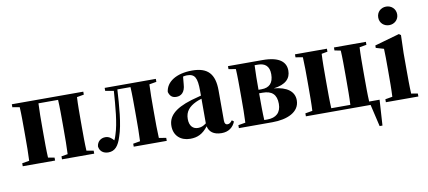

<svg xmlns="http://www.w3.org/2000/svg" viewBox="-74 -960 3117 1397"><g transform="rotate(-10 1484.5 -261.0)"><path d="M24 0H263V-22L216 -30C213 -81 213 -153 213 -207V-251C213 -307 213 -379 216 -431H361C364 -379 364 -307 364 -251V-207C364 -153 364 -82 361 -30L314 -22V0H552V-22L500 -31C497 -82 497 -153 497 -207V-251C497 -305 497 -375 500 -427L552 -436V-458H24V-436L77 -427C80 -375 80 -305 80 -251V-207C80 -153 80 -82 77 -31L24 -22Z M656 9C705 9 732 -25 752 -89C783 -176 792 -313 799 -431H896C899 -379 899 -307 899 -251V-207C899 -153 899 -82 896 -31L844 -22V0H1088V-22L1035 -31C1032 -82 1032 -153 1032 -207V-251C1032 -305 1032 -375 1035 -427L1088 -436V-458H710V-436L772 -425C764 -313 755 -189 728 -109C724 -95 719 -81 713 -70C698 -88 679 -104 652 -104C619 -104 592 -83 588 -47C592 -12 618 9 656 9Z M1492 14C1543 14 1577 -12 1594 -54L1580 -65C1567 -48 1558 -42 1544 -42C1531 -42 1523 -52 1523 -72V-296C1523 -418 1473 -472 1358 -472C1240 -472 1165 -422 1157 -349C1166 -317 1183 -303 1214 -303C1246 -303 1278 -323 1281 -385L1286 -440C1295 -442 1305 -444 1315 -444C1373 -444 1390 -414 1390 -316V-281C1362 -274 1335 -266 1316 -261C1185 -221 1140 -168 1140 -100C1140 -28 1190 15 1260 15C1313 15 1353 -3 1392 -54C1401 -13 1432 14 1492 14ZM1266 -130C1266 -186 1297 -218 1347 -242C1356 -247 1371 -252 1390 -258V-76C1367 -59 1351 -53 1329 -53C1293 -53 1266 -77 1266 -130Z M1810 -207V-224H1835C1904 -224 1938 -193 1938 -124C1938 -59 1900 -26 1836 -26H1813C1810 -78 1810 -151 1810 -207ZM1621 0H1869C1978 0 2071 -39 2071 -127C2071 -192 2018 -232 1921 -241C2012 -252 2048 -293 2048 -350C2048 -410 2006 -458 1876 -458H1621V-436L1674 -427C1677 -375 1677 -305 1677 -251V-207C1677 -153 1677 -82 1674 -31L1621 -22ZM1837 -431C1889 -431 1921 -406 1921 -346C1921 -281 1890 -250 1833 -250H1810V-251C1810 -307 1810 -379 1813 -431Z M2404 -436 2449 -427C2452 -376 2452 -305 2452 -251V-207C2452 -151 2452 -78 2449 -26H2308C2305 -78 2305 -151 2305 -207V-251C2305 -305 2305 -376 2308 -428L2352 -436V-458H2116V-436L2169 -427C2172 -375 2172 -305 2172 -251V-207C2172 -153 2172 -82 2169 -31L2116 -22V0H2594L2632 163H2653L2665 -26H2588C2585 -78 2585 -151 2585 -207V-251C2585 -305 2585 -375 2588 -427L2640 -436V-458H2404Z M2707 0H2947V-22L2899 -30C2896 -82 2896 -154 2896 -209V-330L2900 -462L2886 -472L2703 -420V-402L2761 -385C2763 -340 2763 -302 2763 -240V-209C2763 -154 2763 -83 2760 -31L2707 -22ZM2829 -548C2867 -548 2899 -576 2899 -616C2899 -657 2867 -685 2829 -685C2790 -685 2759 -657 2759 -616C2759 -576 2790 -548 2829 -548Z"/></g></svg>

Font: Source Serif 4 Display
Style: Bold
Weight: 700
Designer: Frank Grießhammer
Foundry: Adobe Systems Incorporated
Version: Version 4.004;hotconv 1.0.117;makeotfexe 2.5.65602